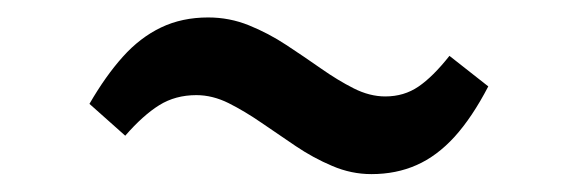

<svg xmlns="http://www.w3.org/2000/svg" viewBox="-20 -392 660 220"><path d="M405.5 -192.5Q382.5 -192.5 360.8 -201.8Q339 -211 319 -224.5Q299 -238 279.8 -251.2Q260.5 -264.5 242 -273.8Q223.5 -283 205 -283Q181 -283 162.5 -271.5Q144 -260 123.5 -236.5L82.5 -273Q101 -305 120.8 -327Q140.5 -349 164.5 -360.5Q188.5 -372 218.5 -372Q243 -372 265.2 -363Q287.5 -354 308 -340.5Q328.5 -327 347.8 -313.5Q367 -300 385.2 -290.8Q403.5 -281.5 421.5 -281.5Q443 -281.5 459.5 -292.8Q476 -304 495 -328L539.5 -293Q521 -257.5 500.8 -235.2Q480.5 -213 457.2 -202.8Q434 -192.5 405.5 -192.5Z"/></svg>

Font: Merriweather 28pt SemiBold
Style: Italic
Weight: 600
Italic angle: -7.8°
Version: Version 2.101